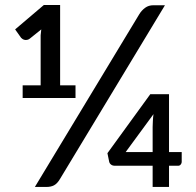

<svg xmlns="http://www.w3.org/2000/svg" viewBox="-20 -741 778 761"><path d="M633.8 -720.2 217.8 -31.7Q207 -13.2 193.8 -6.3Q181.6 0 163.6 0H118.2L531.7 -684.1Q541 -699.7 555.7 -710.4Q569.3 -720.2 587.9 -720.2ZM218.3 -402.8H279.3V-352.5H69.8V-402.8H141.1V-601.1L143.6 -624.5L98.1 -587.9Q92.3 -583.5 87.4 -583Q82 -582 77.6 -583Q74.2 -583.5 69.3 -586.4Q66.9 -587.9 63.5 -591.3L40 -624.5L153.8 -721.2H218.3ZM478 -138.2H585V-237.8Q585 -245.6 585.9 -262.2Q586.9 -279.8 588.4 -288.6ZM649.9 -138.2H700.2V-98.6Q700.2 -93.8 695.8 -88.4Q692.4 -84 685.1 -84H649.9V0H585V-84H436.5Q425.3 -84 419.9 -88.9Q414.1 -93.3 412.6 -100.6L405.8 -133.8L575.7 -367.7H649.9Z"/></svg>

Font: Lato-SemiBold
Style: Regular
Weight: 500
Designer: Lukasz Dziedzic with Adam Twardoch and Botio Nikoltchev
Foundry: tyPoland Lukasz Dziedzic
Version: ""